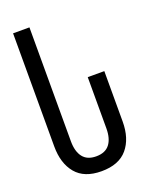

<svg xmlns="http://www.w3.org/2000/svg" viewBox="-135 -772 660 849"><g transform="rotate(-20 195.0 -347.5)"><path d="M356 -406V-169Q356 -89 316 -41.5Q276 6 194 6Q113 6 73.5 -41.5Q34 -89 34 -169V-701H111V-165Q111 -117 131.5 -90.5Q152 -64 194 -64Q237 -64 257.5 -90.5Q278 -117 278 -165V-406Z"/></g></svg>

Font: Bebas Neue Regular
Style: Regular
Weight: 400
Designer: Ryoichi Tsunekawa & LGV (GE)
Foundry: Free Software Foundation, Inc.
Version: Version 1.003 August 13, 2016